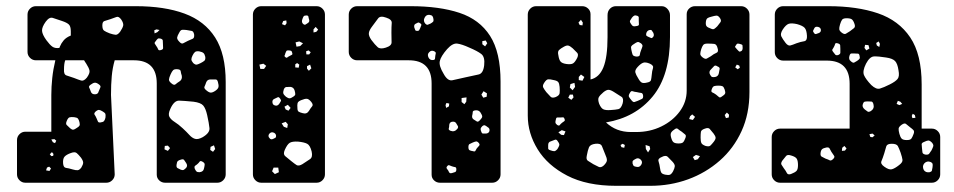

<svg xmlns="http://www.w3.org/2000/svg" viewBox="-20 -591 3084 621"><path d="M96 -396Q85 -396 77 -404Q69 -412 69 -423V-544Q69 -555 77 -563Q85 -571 96 -571H419Q512 -571 577 -547Q642 -523 676 -469.5Q710 -416 710 -326V-27Q710 -16 702 -8Q694 0 683 0H514Q503 0 495 -7.5Q487 -15 487 -26V-321Q487 -396 413 -396H351Q344 -372 341.5 -345Q339 -318 339 -284L351 -27Q351 -16 343 -8Q335 0 324 0H62Q51 0 43 -8Q35 -16 35 -27V-138Q35 -149 43 -157Q51 -165 62 -165H146V-284Q146 -310 149 -338.5Q152 -367 159 -396ZM372 -528Q364 -539 356.5 -536Q349 -533 337 -529Q325 -525 318 -523Q311 -521 311 -509Q311 -496 316.5 -492Q322 -488 335 -483Q347 -479 354 -478.5Q361 -478 369 -489Q377 -501 378.5 -508.5Q380 -516 372 -528ZM181 -523Q162 -529 151 -533Q140 -537 128 -521Q115 -503 116 -491Q117 -479 130 -461Q141 -446 149.5 -440Q158 -434 172 -436L174 -441Q178 -451 186 -460.5Q194 -470 209 -476Q209 -480 209 -483Q209 -486 209 -490Q209 -506 202.5 -512Q196 -518 181 -523ZM496 -494 486 -496 479 -493 480 -483 489 -487ZM608 -479Q606 -490 600 -491Q594 -492 583 -494Q574 -495 569 -494.5Q564 -494 560 -486Q554 -476 553 -470Q552 -464 560 -456Q567 -448 572.5 -451Q578 -454 588 -459Q597 -463 603 -465.5Q609 -468 608 -479ZM500 -466Q493 -468 490 -465.5Q487 -463 483 -457Q479 -453 480.5 -450Q482 -447 485 -443Q490 -436 491.5 -431.5Q493 -427 500 -429Q508 -431 507.5 -436Q507 -441 507 -449Q507 -456 506.5 -460Q506 -464 500 -466ZM644 -407Q642 -416 638 -419.5Q634 -423 624 -425Q615 -426 611 -423Q607 -420 603 -412Q599 -404 599 -399Q599 -394 605 -387Q612 -381 616.5 -382Q621 -383 629 -387Q637 -391 641 -394.5Q645 -398 644 -407ZM259 -385Q257 -388 255 -391Q253 -394 252 -396H191Q189 -391 188 -383.5Q187 -376 187 -366Q186 -350 195 -347Q204 -344 219 -339Q234 -333 242.5 -330.5Q251 -328 261 -340Q271 -354 269.5 -362.5Q268 -371 259 -385ZM555 -367Q544 -368 540 -364Q536 -360 532 -351Q527 -340 526.5 -334Q526 -328 535 -321Q543 -314 548 -318.5Q553 -323 561 -328Q570 -334 568 -346Q565 -355 564.5 -360.5Q564 -366 555 -367ZM663 -334Q651 -335 647 -325Q644 -316 641.5 -311Q639 -306 646 -300Q655 -292 661 -291.5Q667 -291 676 -297Q685 -303 686.5 -309Q688 -315 685 -325Q683 -334 677.5 -334Q672 -334 663 -334ZM300 -318Q292 -324 286.5 -323.5Q281 -323 273 -317Q266 -312 268.5 -307.5Q271 -303 274 -294Q277 -286 287 -286Q297 -286 299 -295Q302 -303 304.5 -308Q307 -313 300 -318ZM650 -219Q645 -241 637 -250Q629 -259 606 -262Q576 -265 559.5 -265.5Q543 -266 531 -239Q523 -222 528 -213Q533 -204 545 -196.5Q557 -189 571 -176Q584 -164 592.5 -154.5Q601 -145 610.5 -142Q620 -139 635 -147Q659 -161 657.5 -176.5Q656 -192 650 -219ZM313 -230Q305 -235 300.5 -235.5Q296 -236 289 -230Q283 -224 286 -220Q289 -216 292 -209Q295 -203 296.5 -198.5Q298 -194 305 -195Q313 -196 316 -199Q319 -202 321 -210Q322 -218 321 -222Q320 -226 313 -230ZM220 -212Q210 -213 205 -211.5Q200 -210 196 -200Q192 -191 195.5 -187Q199 -183 207 -176Q213 -171 217 -171.5Q221 -172 228 -177Q235 -181 237 -184.5Q239 -188 237 -196Q235 -204 232 -207.5Q229 -211 220 -212ZM156 -141 146 -140 151 -131 158 -128 162 -136ZM672 -121 661 -116 660 -106 669 -100 676 -109ZM523 -120 513 -119 512 -108 523 -103 530 -112ZM153 -93 148 -99 141 -92 146 -86 152 -87ZM242 -81Q234 -91 228 -96Q222 -101 209 -96Q195 -91 189 -84.5Q183 -78 184 -63Q185 -49 193.5 -48Q202 -47 215 -43Q225 -40 231 -40.5Q237 -41 243 -49Q249 -59 249 -65Q249 -71 242 -81ZM582 -64Q578 -70 575.5 -73.5Q573 -77 566 -75Q558 -73 555 -70Q552 -67 551 -58Q550 -50 554 -47.5Q558 -45 565 -42Q571 -40 574 -41.5Q577 -43 582 -48Q588 -55 582 -64ZM635 -68Q628 -72 625.5 -68Q623 -64 617 -59Q612 -56 610 -53.5Q608 -51 610 -45Q613 -39 615.5 -36.5Q618 -34 625 -34Q638 -35 640 -47Q642 -55 642 -59.5Q642 -64 635 -68ZM139 -52 132 -49 129 -40 140 -38 145 -46Z M825 0Q814 0 806 -8Q798 -16 798 -27V-544Q798 -555 806 -563Q814 -571 825 -571H1004Q1015 -571 1023 -563Q1031 -555 1031 -544V-27Q1031 -16 1023 -8Q1015 0 1004 0ZM971 -541Q964 -541 962 -538Q960 -535 958 -529Q954 -519 961 -513Q965 -510 968 -511.5Q971 -513 975 -516Q982 -520 980 -527Q978 -533 977.5 -537Q977 -541 971 -541ZM906 -525 896 -523 892 -513 902 -509 907 -516ZM1001 -504 994 -496V-486L1003 -488L1009 -495ZM948 -457 936 -454 939 -440 951 -442 960 -451ZM911 -428Q907 -428 906 -425.5Q905 -423 903 -419Q902 -414 900.5 -411.5Q899 -409 903 -406Q907 -403 909 -405Q911 -407 915 -409Q920 -412 923.5 -413.5Q927 -415 925 -420Q924 -426 920.5 -427Q917 -428 911 -428ZM985 -422 978 -428 970 -425 971 -415H980ZM948 -382 941 -387 935 -383V-373L946 -372ZM841 -378 832 -385 819 -382 822 -368H834ZM983 -382 973 -377V-369L979 -362L987 -370ZM933 -298Q930 -309 919 -310Q911 -310 906 -309.5Q901 -309 898 -302Q895 -293 896.5 -288.5Q898 -284 905 -278Q912 -273 916.5 -273Q921 -273 928 -278Q935 -282 935 -286.5Q935 -291 933 -298ZM886 -272Q882 -278 878.5 -276.5Q875 -275 869 -272Q861 -269 861 -262Q861 -252 869 -250Q877 -247 883 -255Q887 -261 888.5 -264Q890 -267 886 -272ZM987 -261Q979 -271 972.5 -271.5Q966 -272 954 -267Q944 -263 942.5 -257.5Q941 -252 942 -241Q942 -232 946.5 -229.5Q951 -227 959 -225Q972 -221 979 -232Q985 -242 989.5 -247Q994 -252 987 -261ZM911 -252 900 -246 904 -237 913 -233 920 -242ZM904 -197 891 -192 898 -181 909 -177 911 -189ZM862 -163Q855 -164 850 -157Q846 -150 852 -144Q856 -138 864 -142Q869 -144 871 -145.5Q873 -147 873 -152Q872 -161 862 -163ZM988 -101Q983 -121 973.5 -126Q964 -131 944 -133Q925 -134 917 -129Q909 -124 901 -106Q895 -92 902.5 -86Q910 -80 922 -70Q933 -61 939.5 -57Q946 -53 958 -60Q974 -70 983 -76.5Q992 -83 988 -101ZM880 -49H865L860 -37L869 -28L882 -34Z M1403 0Q1392 0 1384 -7.5Q1376 -15 1376 -26V-321Q1376 -396 1302 -396H1135Q1124 -396 1116 -404Q1108 -412 1108 -423V-544Q1108 -555 1116 -563Q1124 -571 1135 -571H1308Q1401 -571 1466 -549.5Q1531 -528 1565 -475Q1599 -422 1599 -327V-27Q1599 -16 1591 -8Q1583 0 1572 0ZM1369 -543Q1358 -544 1353 -533Q1348 -523 1356 -514Q1360 -510 1363.5 -511Q1367 -512 1373 -515Q1378 -518 1380.5 -520.5Q1383 -523 1382 -529Q1381 -536 1378.5 -539Q1376 -542 1369 -543ZM1246 -485Q1246 -505 1247 -516.5Q1248 -528 1229 -534Q1210 -541 1203 -531.5Q1196 -522 1184 -506Q1174 -493 1173 -484Q1172 -475 1181 -462Q1193 -446 1201.5 -438.5Q1210 -431 1228 -437Q1247 -443 1246.5 -454.5Q1246 -466 1246 -485ZM1340 -515Q1335 -519 1332 -518Q1329 -517 1324 -514Q1318 -511 1320 -502Q1322 -497 1323 -494Q1324 -491 1329 -491Q1334 -491 1335.5 -493Q1337 -495 1339 -500Q1341 -506 1342.5 -509Q1344 -512 1340 -515ZM1551 -460 1540 -458V-448L1549 -441L1556 -451ZM1498 -437Q1474 -448 1459 -450Q1444 -452 1426 -432Q1406 -409 1402.5 -393.5Q1399 -378 1415 -352Q1428 -328 1443.5 -331.5Q1459 -335 1486 -341Q1512 -347 1527.5 -350Q1543 -353 1546 -380Q1549 -407 1536.5 -416.5Q1524 -426 1498 -437ZM1385 -425Q1375 -430 1368 -422Q1361 -415 1366 -405Q1371 -395 1382 -397Q1387 -398 1387 -401.5Q1387 -405 1388 -411Q1389 -416 1389.5 -419Q1390 -422 1385 -425ZM1555 -289 1544 -296 1537 -285 1543 -275 1554 -278ZM1489 -276 1473 -274V-261L1482 -254L1488 -262ZM1433 -256 1424 -258 1421 -251 1423 -242 1432 -247ZM1537 -222Q1531 -236 1517 -234Q1509 -233 1509 -228.5Q1509 -224 1507 -216Q1506 -208 1513 -204Q1519 -200 1522.5 -198Q1526 -196 1531 -201Q1537 -207 1539 -211Q1541 -215 1537 -222ZM1455 -193Q1451 -199 1441 -197Q1434 -195 1433 -187Q1433 -180 1431.5 -175.5Q1430 -171 1437 -168Q1450 -163 1459 -174Q1463 -179 1461 -183Q1459 -187 1455 -193ZM1557 -180Q1552 -184 1548.5 -185.5Q1545 -187 1540 -183Q1535 -178 1534.5 -174.5Q1534 -171 1537 -164Q1539 -159 1542.5 -159Q1546 -159 1552 -159Q1561 -160 1563 -167Q1565 -176 1557 -180ZM1529 -128Q1524 -134 1520 -133.5Q1516 -133 1509 -130Q1502 -127 1498.5 -125Q1495 -123 1495 -115Q1495 -107 1499 -105Q1503 -103 1510 -102Q1516 -100 1517.5 -103Q1519 -106 1522 -111Q1526 -116 1529.5 -119.5Q1533 -123 1529 -128ZM1442 -53Q1436 -55 1433 -56.5Q1430 -58 1426 -53Q1423 -49 1425 -46Q1427 -43 1430 -39Q1432 -34 1434 -32Q1436 -30 1441 -31Q1448 -33 1452 -34.5Q1456 -36 1456 -43Q1456 -50 1452 -50.5Q1448 -51 1442 -53Z M2038 -164Q2082 -164 2119 -182Q2156 -200 2178.5 -230.5Q2201 -261 2201 -298V-545Q2201 -556 2209 -563.5Q2217 -571 2228 -571H2377Q2388 -571 2396 -563Q2404 -555 2404 -544V-293Q2404 -223 2378.5 -167Q2353 -111 2308 -71.5Q2263 -32 2205.5 -11Q2148 10 2083 10H1973Q1878 10 1814.5 -23Q1751 -56 1719 -108Q1687 -160 1687 -217V-544Q1687 -555 1695 -563Q1703 -571 1714 -571H1863Q1874 -571 1882 -563.5Q1890 -556 1890 -545V-335V-334Q1918 -340 1931.5 -373Q1945 -406 1945 -471V-542Q1945 -555 1953 -563Q1961 -571 1972 -571H2120Q2131 -571 2139 -562Q2147 -553 2147 -542V-471Q2147 -347 2091 -279Q2035 -211 1940 -195Q1973 -164 2020 -164ZM2041 -540Q2035 -542 2031.5 -540.5Q2028 -539 2024 -534Q2020 -528 2018 -524.5Q2016 -521 2020 -515Q2024 -508 2028 -506.5Q2032 -505 2040 -507Q2047 -508 2046.5 -512.5Q2046 -517 2046 -524Q2046 -531 2046 -534.5Q2046 -538 2041 -540ZM2309 -532Q2303 -541 2297 -540.5Q2291 -540 2281 -537Q2272 -535 2268 -532Q2264 -529 2263 -520Q2262 -510 2265.5 -506Q2269 -502 2278 -499Q2286 -495 2290 -497.5Q2294 -500 2300 -506Q2306 -514 2310 -519Q2314 -524 2309 -532ZM1865 -518 1859 -527 1851 -518 1855 -510 1864 -509ZM2093 -485Q2090 -490 2088 -492.5Q2086 -495 2081 -494Q2072 -492 2070 -482Q2069 -477 2071.5 -475Q2074 -473 2079 -471Q2083 -469 2086 -468Q2089 -467 2092 -471Q2097 -476 2093 -485ZM2053 -451Q2046 -456 2042 -455Q2038 -454 2031 -449Q2024 -445 2022 -441.5Q2020 -438 2022 -430Q2024 -420 2026 -414.5Q2028 -409 2039 -408Q2049 -408 2049.5 -414Q2050 -420 2054 -430Q2057 -437 2058 -441.5Q2059 -446 2053 -451ZM2382 -436Q2382 -441 2381.5 -444Q2381 -447 2376 -448Q2370 -450 2366.5 -450Q2363 -450 2360 -444Q2356 -440 2358.5 -437.5Q2361 -435 2365 -430Q2368 -427 2370 -425Q2372 -423 2376 -425Q2382 -427 2382 -436ZM2301 -435Q2298 -448 2290 -449Q2282 -450 2268 -450Q2258 -450 2254.5 -445.5Q2251 -441 2248 -432Q2245 -422 2245 -416.5Q2245 -411 2253 -405Q2261 -399 2266 -401.5Q2271 -404 2279 -409Q2289 -417 2297 -420Q2305 -423 2301 -435ZM1832 -435Q1824 -442 1818.5 -443.5Q1813 -445 1804 -440Q1793 -434 1788 -429Q1783 -424 1786 -412Q1788 -398 1793 -392Q1798 -386 1812 -384Q1827 -382 1833.5 -386Q1840 -390 1847 -404Q1852 -415 1846.5 -420.5Q1841 -426 1832 -435ZM2082 -385Q2068 -391 2060 -388Q2052 -385 2042 -374Q2033 -364 2035 -356.5Q2037 -349 2044 -338Q2050 -327 2055.5 -324Q2061 -321 2073 -324Q2084 -326 2085.5 -332Q2087 -338 2088 -349Q2089 -362 2092 -370.5Q2095 -379 2082 -385ZM2371 -379 2363 -382 2358 -373 2366 -367 2373 -372ZM2301 -376Q2294 -381 2290 -377.5Q2286 -374 2280 -367Q2271 -359 2277 -349Q2280 -343 2283.5 -342Q2287 -341 2293 -342Q2303 -344 2305 -354Q2306 -362 2307.5 -367.5Q2309 -373 2301 -376ZM1870 -342 1859 -350 1852 -342V-332L1864 -330ZM1790 -310Q1789 -321 1785.5 -325.5Q1782 -330 1771 -332Q1759 -335 1753 -334.5Q1747 -334 1740 -323Q1734 -314 1737 -308Q1740 -302 1747 -293Q1756 -283 1761 -278Q1766 -273 1777 -277Q1789 -282 1790 -289.5Q1791 -297 1790 -310ZM1838 -323 1825 -319 1823 -308 1832 -299 1840 -310ZM2324 -301Q2321 -310 2317 -312Q2313 -314 2304 -314Q2295 -314 2290 -312.5Q2285 -311 2282 -302Q2279 -294 2284 -292Q2289 -290 2296 -285Q2302 -280 2305.5 -277Q2309 -274 2315 -279Q2323 -284 2325 -288Q2327 -292 2324 -301ZM1968 -292Q1956 -300 1949 -300.5Q1942 -301 1932 -293Q1920 -283 1916.5 -276Q1913 -269 1918 -255Q1924 -241 1931.5 -237.5Q1939 -234 1954 -235Q1971 -236 1980 -238Q1989 -240 1994 -257Q1998 -273 1990 -278Q1982 -283 1968 -292ZM2040 -293Q2031 -294 2026 -296Q2021 -298 2017 -290Q2012 -282 2014.5 -277.5Q2017 -273 2023 -266Q2028 -260 2032 -261Q2036 -262 2043 -265Q2051 -269 2056 -271Q2061 -273 2060 -282Q2059 -290 2053.5 -290.5Q2048 -291 2040 -293ZM1833 -285H1823L1818 -275L1828 -268L1835 -276ZM2338 -220 2331 -227 2324 -219 2328 -209 2337 -211ZM2228 -213 2219 -221 2212 -215 2209 -206 2221 -203ZM1806 -206Q1804 -212 1800.5 -211.5Q1797 -211 1792 -211Q1786 -211 1782.5 -211Q1779 -211 1778 -205Q1776 -198 1776.5 -194.5Q1777 -191 1782 -187Q1788 -183 1790.5 -186.5Q1793 -190 1798 -194Q1802 -197 1805 -199Q1808 -201 1806 -206ZM2288 -159Q2280 -169 2275.5 -174Q2271 -179 2260 -175Q2248 -171 2247 -164.5Q2246 -158 2246 -146Q2246 -134 2248.5 -128.5Q2251 -123 2262 -119Q2273 -116 2277.5 -120Q2282 -124 2289 -133Q2295 -141 2294.5 -146Q2294 -151 2288 -159ZM2185 -165Q2177 -170 2172.5 -174Q2168 -178 2161 -172Q2152 -166 2150 -160.5Q2148 -155 2151 -145Q2154 -134 2159 -130.5Q2164 -127 2175 -127Q2185 -127 2189 -130.5Q2193 -134 2197 -145Q2200 -153 2196 -156Q2192 -159 2185 -165ZM1809 -166 1797 -170 1786 -163 1795 -155 1804 -154ZM1784 -134Q1780 -141 1775 -139Q1770 -137 1762 -134Q1753 -132 1753 -122Q1753 -115 1753 -111Q1753 -107 1760 -105Q1768 -102 1772.5 -102Q1777 -102 1783 -109Q1788 -117 1789 -121.5Q1790 -126 1784 -134ZM2001 -122 1994 -126 1987 -122 1990 -115 1999 -113ZM1937 -93Q1931 -108 1927 -118Q1923 -128 1906 -126Q1889 -124 1885 -114.5Q1881 -105 1878 -88Q1875 -75 1881.5 -71Q1888 -67 1899 -60Q1910 -54 1917 -51Q1924 -48 1933 -56Q1943 -66 1943 -73Q1943 -80 1937 -93ZM2081 -118 2068 -122 2069 -109 2076 -98 2083 -109ZM2244 -86 2231 -90 2221 -83 2227 -73 2237 -76ZM2156 -67Q2146 -78 2139.5 -84Q2133 -90 2120 -83Q2107 -78 2110 -69Q2113 -60 2115 -46Q2116 -37 2119 -32.5Q2122 -28 2132 -26Q2142 -24 2147 -26Q2152 -28 2157 -37Q2162 -47 2162.5 -53Q2163 -59 2156 -67ZM2052 -75Q2044 -82 2036 -77Q2030 -74 2027.5 -71.5Q2025 -69 2026 -62Q2028 -55 2031 -53.5Q2034 -52 2041 -51Q2050 -50 2055 -60Q2059 -68 2052 -75Z M2503 0Q2492 0 2484 -8Q2476 -16 2476 -27V-148Q2476 -159 2484 -167Q2492 -175 2503 -175H2728V-320Q2728 -395 2654 -395H2513Q2502 -395 2494 -403Q2486 -411 2486 -422V-544Q2486 -555 2494 -563Q2502 -571 2513 -571H2659Q2752 -571 2819.5 -548Q2887 -525 2924 -470Q2961 -415 2961 -318V-175H2994Q3005 -175 3013 -167Q3021 -159 3021 -148V-27Q3021 -16 3013 -8Q3005 0 2994 0ZM2744 -513Q2740 -525 2735 -528.5Q2730 -532 2718 -532Q2707 -532 2703.5 -527Q2700 -522 2697 -512Q2694 -502 2694.5 -496.5Q2695 -491 2703 -485Q2711 -479 2716 -482Q2721 -485 2729 -490Q2737 -496 2742 -500Q2747 -504 2744 -513ZM2590 -475Q2589 -494 2582.5 -501Q2576 -508 2558 -513Q2540 -517 2531 -514Q2522 -511 2512 -496Q2503 -482 2507 -473.5Q2511 -465 2521 -452Q2529 -442 2536.5 -444Q2544 -446 2556 -451Q2570 -456 2580.5 -457.5Q2591 -459 2590 -475ZM2626 -504Q2617 -506 2614 -500Q2611 -495 2610 -492Q2609 -489 2613 -484Q2616 -480 2619.5 -481Q2623 -482 2628 -484Q2636 -487 2635 -495Q2634 -502 2626 -504ZM2826 -449 2822 -457 2814 -452 2816 -444 2824 -439ZM2689 -451Q2682 -453 2681 -448.5Q2680 -444 2676 -437Q2673 -433 2672 -430.5Q2671 -428 2674 -424Q2679 -418 2681.5 -414.5Q2684 -411 2691 -413Q2698 -416 2698 -420.5Q2698 -425 2698 -433Q2698 -440 2697.5 -444.5Q2697 -449 2689 -451ZM2789 -445 2778 -446 2776 -436 2782 -428 2792 -434ZM2744 -418Q2738 -418 2734 -418Q2730 -418 2728 -412Q2723 -399 2733 -392Q2739 -387 2742.5 -388.5Q2746 -390 2752 -394Q2758 -398 2760 -401Q2762 -404 2760 -411Q2759 -417 2755 -417.5Q2751 -418 2744 -418ZM2886 -364Q2883 -385 2875 -393.5Q2867 -402 2846 -405Q2821 -409 2807 -408.5Q2793 -408 2781 -385Q2769 -361 2774.5 -348Q2780 -335 2798 -316Q2814 -301 2826 -304.5Q2838 -308 2858 -318Q2876 -327 2883 -335.5Q2890 -344 2886 -364ZM2892 -262 2884 -265 2880 -255 2889 -251 2898 -255ZM2787 -263Q2780 -263 2776.5 -262Q2773 -261 2771 -255Q2767 -245 2777 -237Q2783 -232 2786.5 -230Q2790 -228 2797 -232Q2809 -240 2805 -254Q2803 -262 2798.5 -262.5Q2794 -263 2787 -263ZM2939 -219 2932 -223 2929 -216 2931 -209 2941 -210ZM2924 -179Q2915 -186 2910.5 -190Q2906 -194 2897 -188Q2887 -181 2886.5 -175Q2886 -169 2889 -158Q2892 -147 2896.5 -142.5Q2901 -138 2913 -138Q2924 -138 2927.5 -142.5Q2931 -147 2935 -158Q2938 -166 2934.5 -170Q2931 -174 2924 -179ZM2809 -153 2802 -159 2792 -157 2795 -148 2802 -147ZM2994 -130Q2987 -137 2982 -136.5Q2977 -136 2969 -132Q2961 -129 2961 -124.5Q2961 -120 2962 -112Q2963 -104 2963.5 -98.5Q2964 -93 2973 -91Q2982 -90 2985 -93.5Q2988 -97 2993 -105Q2997 -113 2998.5 -118Q3000 -123 2994 -130ZM2893 -97Q2888 -111 2884 -118.5Q2880 -126 2864 -126Q2849 -126 2846.5 -117.5Q2844 -109 2840 -95Q2835 -79 2831 -70Q2827 -61 2840 -52Q2855 -41 2864.5 -43.5Q2874 -46 2888 -57Q2900 -66 2899 -74Q2898 -82 2893 -97ZM2718 -111 2711 -119 2704 -113 2703 -103 2713 -104ZM2669 -100Q2665 -107 2663 -111Q2661 -115 2653 -114Q2643 -112 2639 -108.5Q2635 -105 2634 -96Q2633 -87 2637.5 -84.5Q2642 -82 2650 -78Q2659 -75 2663.5 -72.5Q2668 -70 2675 -77Q2681 -83 2677.5 -87.5Q2674 -92 2669 -100ZM2561 -57Q2561 -71 2557 -77.5Q2553 -84 2539 -88Q2527 -92 2522.5 -86.5Q2518 -81 2510 -71Q2505 -63 2507.5 -58.5Q2510 -54 2515 -47Q2522 -38 2525 -31.5Q2528 -25 2538 -28Q2551 -33 2556 -38Q2561 -43 2561 -57ZM2990 -67Q2978 -72 2969 -62Q2962 -53 2968 -41Q2974 -32 2987 -34Q2993 -36 2994 -39Q2995 -42 2996 -49Q2997 -56 2996.5 -60Q2996 -64 2990 -67Z"/></svg>

Font: Rubik Moonrocks
Style: Regular
Weight: 400
Designer: Hubert and Fischer, NaN
Foundry: Hubert and Fischer, NaN
Version: Version 2.200